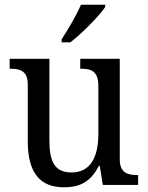

<svg xmlns="http://www.w3.org/2000/svg" viewBox="-20 -786 629 816"><path d="M242 -619V-606H279C330 -645 404 -721 427 -756V-766H324C305 -721 270 -662 242 -619ZM252 10C313 10 363 -8 400 -81H404L417 0H567V-42H564C524 -42 489 -50 489 -109V-536H321V-494H324C365 -494 398 -485 398 -422V-216C398 -118 364 -53 284 -53C211 -53 190 -101 190 -190V-536H21V-494H24C65 -494 98 -485 98 -427V-186C98 -49 152 10 252 10Z"/></svg>

Font: Noto Serif Lao SemiCondensed
Style: Regular
Weight: 400
Width: 4
Designer: Monotype Design Team
Foundry: Monotype Imaging Inc.
Version: Version 2.003